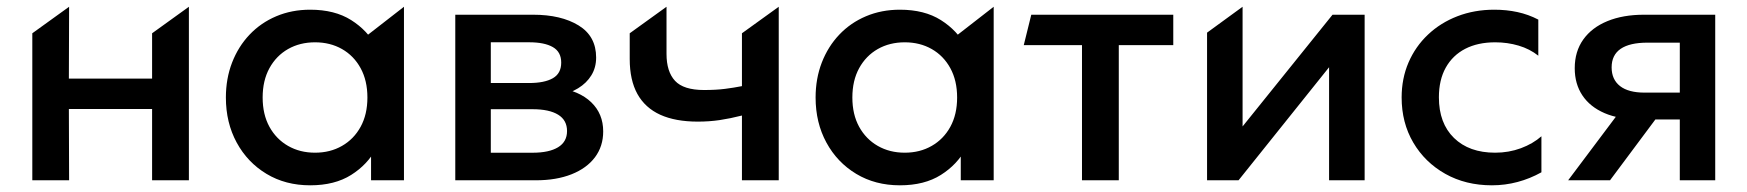

<svg xmlns="http://www.w3.org/2000/svg" viewBox="-20 -539 5224 574"><path d="M76.6 0V-439.5L186.6 -518.8L185.9 -304.1H434.7V-439.5L544.7 -518.8V0H434.7V-213.1H185.9L186.6 0Z M907.3 15Q833.6 15 776.8 -19.2Q719.9 -53.4 687.6 -112.8Q655.3 -172.2 655.3 -247.5Q655.3 -304 673.8 -351.9Q692.4 -399.9 726 -435.3Q759.6 -470.8 805.9 -490.4Q852.2 -510 907.3 -510Q980.7 -510 1029.9 -478.9Q1079.1 -447.9 1105.1 -399.1L1065.6 -363V-423.9L1187.7 -518.8V0H1089.3V-119.5L1105.1 -95.9Q1079.1 -47.1 1029.9 -16.1Q980.7 15 907.3 15ZM921.8 -82.5Q967.1 -82.5 1002.4 -102.8Q1037.8 -123 1058.1 -159.9Q1078.4 -196.9 1078.4 -247.5Q1078.4 -298.1 1058.1 -335.2Q1037.8 -372.3 1002.4 -392.4Q967.1 -412.5 921.8 -412.5Q876.6 -412.5 841.2 -392.4Q805.9 -372.3 785.5 -335.2Q765.2 -298.1 765.2 -247.5Q765.2 -196.9 785.5 -159.9Q805.9 -123 841.2 -102.8Q876.6 -82.5 921.8 -82.5Z M1341.1 0V-495H1573.9Q1657.6 -495 1709.9 -462.9Q1762.2 -430.8 1762.2 -367Q1762.2 -337 1747.9 -313.8Q1733.7 -290.6 1708.3 -275.1Q1682.9 -259.6 1649.4 -252.6L1646.2 -277Q1711.7 -267.8 1747.5 -233.3Q1783.3 -198.9 1783.3 -146.1Q1783.3 -101.7 1758.7 -68.8Q1734 -36 1688.7 -18Q1643.4 0 1581.9 0ZM1447.3 -82.4H1572.1Q1621.4 -82.4 1648.3 -98.7Q1675.2 -115.1 1675.2 -147.2Q1675.2 -179.8 1648.6 -196.1Q1622 -212.5 1572.1 -212.5H1433.2V-290.8H1561.8Q1607.6 -290.8 1632.7 -305.1Q1657.8 -319.4 1657.8 -351.9Q1657.8 -383.8 1632.8 -398.2Q1607.8 -412.6 1561.8 -412.6H1447.3Z M2198.1 0V-193.6Q2162.8 -184.7 2131.6 -180Q2100.4 -175.4 2066.1 -175.4Q1999.3 -175.4 1954 -195.9Q1908.7 -216.5 1885.6 -258Q1862.6 -299.6 1862.6 -362.5V-439.5L1972.6 -518.8V-377.9Q1972.6 -324.9 1998 -297.4Q2023.5 -269.9 2084.8 -269.9Q2120.4 -269.9 2147.1 -273.3Q2173.8 -276.7 2198.1 -281.5V-439.5L2308.1 -518.8V0Z M2670.3 15Q2596.6 15 2539.8 -19.2Q2482.9 -53.4 2450.6 -112.8Q2418.3 -172.2 2418.3 -247.5Q2418.3 -304 2436.8 -351.9Q2455.4 -399.9 2489 -435.3Q2522.6 -470.8 2568.9 -490.4Q2615.2 -510 2670.3 -510Q2743.7 -510 2792.9 -478.9Q2842.1 -447.9 2868.1 -399.1L2828.6 -363V-423.9L2950.7 -518.8V0H2852.3V-119.5L2868.1 -95.9Q2842.1 -47.1 2792.9 -16.1Q2743.7 15 2670.3 15ZM2684.8 -82.5Q2730.1 -82.5 2765.4 -102.8Q2800.8 -123 2821.1 -159.9Q2841.4 -196.9 2841.4 -247.5Q2841.4 -298.1 2821.1 -335.2Q2800.8 -372.3 2765.4 -392.4Q2730.1 -412.5 2684.8 -412.5Q2639.6 -412.5 2604.2 -392.4Q2568.9 -372.3 2548.5 -335.2Q2528.2 -298.1 2528.2 -247.5Q2528.2 -196.9 2548.5 -159.9Q2568.9 -123 2604.2 -102.8Q2639.6 -82.5 2684.8 -82.5Z M3214.7 0V-404H3040.6L3063.1 -495H3487.6V-404H3324.7V0Z M3588.6 0V-441.4L3694.8 -518.8V-161L3963.7 -495H4059.7V0H3953.4V-338L3682.7 0Z M4440.1 15Q4361.8 15 4300.8 -19.3Q4239.9 -53.6 4205.1 -112.8Q4170.3 -172.1 4170.3 -247.5Q4170.3 -304.4 4190.9 -352.2Q4211.6 -400.1 4249.1 -435.5Q4286.6 -471 4337.2 -490.5Q4387.8 -510 4447.3 -510Q4483.9 -510 4516.6 -502.9Q4549.4 -495.8 4578.9 -480.4V-372.5Q4553.3 -392.8 4520.1 -402.6Q4486.8 -412.5 4450.1 -412.5Q4398.1 -412.5 4360.4 -393.1Q4322.8 -373.6 4302.2 -336.8Q4281.7 -300.1 4281.7 -248.1Q4281.7 -170.5 4326.9 -126.5Q4372.1 -82.5 4449.8 -82.5Q4490.7 -82.5 4526.9 -95.9Q4563.1 -109.4 4588.2 -131.6V-23.9Q4554.2 -4.9 4517 5Q4479.7 15 4440.1 15Z M4668.1 0 4858.2 -253.2 4882.1 -182.4Q4820.2 -182.1 4776.9 -200.8Q4733.6 -219.5 4710.7 -253.8Q4687.8 -288.1 4687.8 -335Q4687.8 -385.2 4713.4 -421Q4739 -456.8 4785.6 -475.9Q4832.2 -495 4894.7 -495H5107.8V0H5001.9V-411.5H4905.3Q4852.3 -411.5 4825.2 -393.1Q4798.1 -374.6 4798.1 -337.6Q4798.1 -301.3 4823.2 -281.7Q4848.3 -262.1 4896.7 -262.1H5016.1V-181.9H4928.9L4793.3 0Z"/></svg>

Font: Geologica-Sharp
Style: Regular
Weight: 100
Designer: Sindre Bremnes, Frode Helland
Foundry: Monokrom Skriftforlag AS
Version: Version 1.010;gftools[0.9.28]